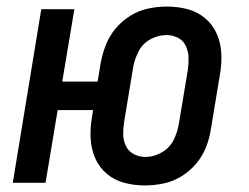

<svg xmlns="http://www.w3.org/2000/svg" viewBox="-20 -558 760 586"><path d="M422 8Q450 8 479 2Q508 -4 534 -20Q560 -36 579.5 -59.5Q599 -83 609.5 -110.5Q620 -138 624 -166L651 -329Q657 -361 655.5 -393.5Q654 -426 642 -454Q630 -482 606.5 -502Q583 -522 552.5 -530Q522 -538 489 -538Q461 -538 432.5 -532Q404 -526 378 -510Q352 -494 332.5 -470.5Q313 -447 302.5 -419.5Q292 -392 287 -364L278 -309H170L207 -530H106L19 0H119L156 -222H264L261 -201Q255 -169 256.5 -137Q258 -105 270 -76.5Q282 -48 305.5 -28Q329 -8 359.5 0Q390 8 422 8ZM424 -79Q405 -79 388.5 -87.5Q372 -96 364 -113Q356 -130 356 -149Q356 -168 359 -187L386 -350Q390 -375 402 -399.5Q414 -424 438 -437.5Q462 -451 488 -451Q507 -451 523.5 -442.5Q540 -434 547.5 -417Q555 -400 555.5 -381Q556 -362 553 -343L526 -181Q522 -155 510 -131Q498 -107 474 -93Q450 -79 424 -79Z"/></svg>

Font: Iosevka Sparkle Medium
Style: Italic
Weight: 500
Italic angle: -9°
Designer: Belleve Invis
Foundry: Belleve Invis
Version: Version 4.5.0; ttfautohint (v1.8.3)